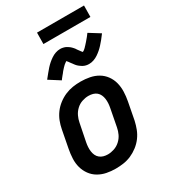

<svg xmlns="http://www.w3.org/2000/svg" viewBox="-224 -1028 1004 1143"><g transform="rotate(-30 278.0 -456.0)"><path d="M225 12Q193 12 163 6Q133 0 107.5 -15Q82 -30 64.5 -54Q47 -78 39 -107Q31 -136 32.5 -168Q34 -200 40 -231L63 -351Q68 -378 78 -404Q88 -430 105 -453Q122 -476 145.5 -494Q169 -512 195 -523Q221 -534 247.5 -538Q274 -542 301 -542Q333 -542 363.5 -536Q394 -530 419.5 -515Q445 -500 462.5 -476Q480 -452 487.5 -423Q495 -394 494 -362Q493 -330 487 -299L464 -179Q458 -152 448 -126Q438 -100 421 -77Q404 -54 380.5 -36Q357 -18 331.5 -7Q306 4 279 8Q252 12 225 12ZM227 -85Q248 -85 270.5 -92.5Q293 -100 311 -116.5Q329 -133 339 -154Q349 -175 353 -197L376 -317Q379 -332 380 -347.5Q381 -363 379 -378Q377 -393 371 -406Q365 -419 354.5 -428Q344 -437 329.5 -441Q315 -445 299 -445Q278 -445 255.5 -437.5Q233 -430 215.5 -413.5Q198 -397 188 -376Q178 -355 174 -333L150 -213Q147 -198 146 -182.5Q145 -167 147 -152Q149 -137 155 -124Q161 -111 172 -102Q183 -93 197 -89Q211 -85 227 -85ZM209 -604 135 -651Q149 -668 160.5 -682.5Q172 -697 183 -709Q194 -721 205.5 -731Q217 -741 231 -750.5Q245 -760 261 -765.5Q277 -771 293 -771Q298 -771 302.5 -770.5Q307 -770 311.5 -769Q316 -768 321 -766.5Q326 -765 330 -763Q334 -761 338 -758.5Q342 -756 345.5 -753.5Q349 -751 353 -748Q357 -745 360 -741.5Q363 -738 366.5 -734.5Q370 -731 372.5 -727.5Q375 -724 377 -720.5Q379 -717 381.5 -714Q384 -711 387.5 -706Q391 -701 394 -697Q397 -693 400 -690Q403 -687 403 -685H398Q398 -686 402 -688Q406 -690 409.5 -692Q413 -694 416.5 -697.5Q420 -701 422 -702.5Q424 -704 425.5 -706Q427 -708 429 -710Q431 -712 433.5 -714.5Q436 -717 438 -719.5Q440 -722 442.5 -724.5Q445 -727 447.5 -730Q450 -733 452.5 -736Q455 -739 458 -742.5Q461 -746 464 -749.5Q467 -753 470 -757Q473 -761 476 -765Q479 -769 482 -773L556 -727Q543 -709 531 -694.5Q519 -680 508.5 -668.5Q498 -657 486.5 -647Q475 -637 461 -627.5Q447 -618 431 -612.5Q415 -607 399 -607Q394 -607 389 -607.5Q384 -608 379.5 -609Q375 -610 370.5 -611.5Q366 -613 362 -615Q358 -617 354 -619.5Q350 -622 346.5 -624.5Q343 -627 339 -630Q335 -633 331.5 -636.5Q328 -640 325 -643.5Q322 -647 319.5 -650.5Q317 -654 314.5 -657.5Q312 -661 309.5 -664Q307 -667 303.5 -672Q300 -677 297.5 -680.5Q295 -684 291.5 -687.5Q288 -691 288 -692Q289 -693 289 -693H290Q291 -693 292.5 -693Q294 -693 293 -692L289 -690Q286 -688 282.5 -685.5Q279 -683 275 -680Q271 -677 269.5 -675.5Q268 -674 266 -672Q264 -670 262 -668Q260 -666 257.5 -663.5Q255 -661 253 -658.5Q251 -656 248.5 -653.5Q246 -651 243.5 -648Q241 -645 238.5 -641.5Q236 -638 233.5 -635Q231 -632 227.5 -628Q224 -624 221.5 -620.5Q219 -617 215.5 -613Q212 -609 209 -604ZM545 -846H222L223 -924H546Z"/></g></svg>

Font: Lode Term
Style: Bold Italic
Weight: 700
Italic angle: -11°
Monospace: yes
Designer: Belleve Invis
Foundry: Belleve Invis
Version: Version 29.2.0